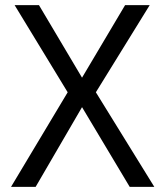

<svg xmlns="http://www.w3.org/2000/svg" viewBox="-20 -730 640 749"><path d="M468 -710H564L354 -370L582 -1H486L300 -312L119 -1H23L244 -370L37 -710H132L300 -427Z"/></svg>

Font: Orbit
Style: Regular
Weight: 400
Designer: Sooun Cho
Foundry: JAMO
Version: Version 1.000; ttfautohint (v1.8.4.7-5d5b);gftools[0.9.29]